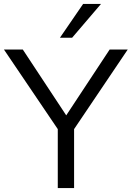

<svg xmlns="http://www.w3.org/2000/svg" viewBox="-32 -957 670 977"><path d="M262 0H345V-300L618 -705H526L305 -370L84 -705H-12L262 -300ZM273 -765H335L482 -937H391Z"/></svg>

Font: Poppy and Pepper
Style: Regular
Weight: 400
Designer: Thy Ha
Foundry: Thy Ha
Version: Version 0.001;Glyphs 3.2 (3227)